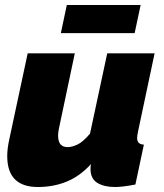

<svg xmlns="http://www.w3.org/2000/svg" viewBox="-20 -740 658 770"><path d="M132 10Q9 10 9 -114Q9 -129 11 -145.5Q13 -162 17 -180L91 -526H280L216 -223Q213 -208 213 -196Q213 -150 251 -150Q268 -150 290 -160Q312 -170 341 -204L410 -526H600L533 -210Q530 -195 530 -186Q530 -161 557 -160L523 0Q497 5 476.5 7.5Q456 10 441 10Q398 10 370.5 -6.5Q343 -23 343 -63Q343 -68 343.5 -72.5Q344 -77 345 -82Q300 -33 247 -11.5Q194 10 132 10ZM224 -607 248 -720H544L520 -607Z"/></svg>

Font: Raleway Black
Style: Italic
Weight: 900
Italic angle: -12°
Designer: Matt McInerney, Pablo Impallari, Rodrigo Fuenzalida
Foundry: Matt McInerney, Pablo Impallari, Rodrigo Fuenzalida
Version: Version 4.101;RELEASE